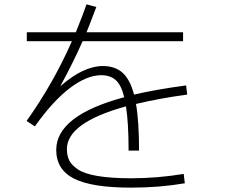

<svg xmlns="http://www.w3.org/2000/svg" viewBox="-20 -826 1040 881"><path d="M828 15Q711 35 582 35Q401 35 319.5 -6.5Q238 -48 238 -138Q238 -296 550 -380Q536 -437 510.5 -459Q485 -481 445 -481Q378 -481 299.5 -421Q221 -361 140 -246L102 -271Q225 -444 310 -637H103V-678H328Q362 -762 377 -806L422 -794Q388 -704 377 -678H820V-637H359Q317 -541 258 -433L259 -432Q363 -523 452 -523Q508 -523 542.5 -492Q577 -461 595 -392Q698 -416 834 -434L839 -392Q713 -375 604 -349Q618 -271 618 -135H570Q570 -263 558 -338Q287 -263 287 -142Q287 -112 297.5 -90.5Q308 -69 337 -49Q366 -29 427.5 -18.5Q489 -8 582 -8Q702 -8 823 -28Z"/></svg>

Font: Mplus 1p Light
Style: Regular
Weight: 300
Version: Version 1.061